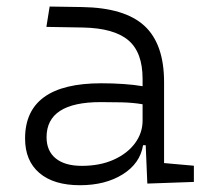

<svg xmlns="http://www.w3.org/2000/svg" viewBox="-20 -542 626 572"><path d="M418.9 4.9 414.1 -109.4H406.2Q397.5 -55.2 345.7 -22.7Q293.9 9.8 218.3 9.8Q140.1 9.8 97.4 -26.6Q54.7 -63 54.7 -129.4Q54.7 -293.9 281.7 -293.9Q316.4 -293.9 347.9 -291.7Q379.4 -289.6 404.8 -285.2V-307.1Q404.8 -386.2 362.3 -422.1Q319.8 -458 228 -460L118.2 -461.9L127.9 -522.5L224.6 -521Q351.6 -519 410.2 -465.1Q468.8 -411.1 468.8 -297.4V-56.2L557.6 -48.3V0ZM404.8 -231.4Q376 -236.3 343 -237.1Q310.1 -237.8 279.8 -237.8Q118.7 -237.8 118.7 -133.3Q118.7 -92.3 146 -70.1Q173.3 -47.9 223.6 -47.9Q277.8 -47.9 318.6 -66.2Q359.4 -84.5 382.1 -115.2Q404.8 -146 404.8 -182.6Z"/></svg>

Font: Cascadia Mono PL Light
Style: Regular
Weight: 300
Monospace: yes
Designer: Aaron Bell
Foundry: Saja Typeworks
Version: Version 2404.023; ttfautohint (v1.8.4)